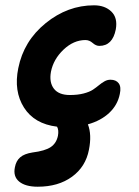

<svg xmlns="http://www.w3.org/2000/svg" viewBox="-20 -539 524 723"><path d="M122.1 164.1Q75.7 164.1 52.2 144.8Q28.8 125.5 36.1 90.8Q40.5 66.9 55.9 53.5Q71.3 40 102.1 35.2Q149.4 29.3 170.9 14.9Q192.4 0.5 198.2 -27.8Q202.1 -49.3 194.8 -62Q109.4 -72.3 70.3 -134Q31.2 -195.8 48.8 -282.2Q69.3 -384.8 152.1 -451.9Q234.9 -519 334 -519Q375 -519 399.4 -495.4Q423.8 -471.7 416 -428.2Q403.8 -366.2 354 -366.2Q341.3 -366.2 328.9 -377.2Q316.4 -388.2 301.8 -388.2Q257.3 -388.2 219.2 -352.1Q181.2 -315.9 171.9 -269Q164.6 -229 182.9 -205.1Q201.2 -181.2 243.2 -181.2Q272.5 -181.2 294.9 -187Q317.4 -192.9 330.1 -201.4Q342.8 -210 353 -218.5Q363.3 -227.1 373.8 -232.9Q384.3 -238.8 396 -238.8Q417 -238.8 427 -225.3Q437 -211.9 431.2 -185.1Q422.9 -143.6 391.4 -114Q359.9 -84.5 311 -70.8Q326.2 -31.7 314.9 24.9Q302.7 88.9 251.2 126.5Q199.7 164.1 122.1 164.1Z"/></svg>

Font: Shantell Sans Irregular Bouncy
Style: Italic
Weight: 600
Italic angle: -11.31°
Designer: Stephen Nixon, Anya Danilova, Shantell Martin
Foundry: Arrow Type
Version: Version 1.006;[9816181b4]